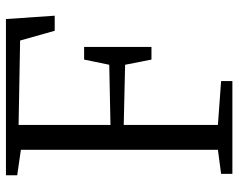

<svg xmlns="http://www.w3.org/2000/svg" viewBox="-96 -686 783 630"><g transform="rotate(-90 295.0 -371.5)"><path d="M118 -47.5V-694L34.5 -706V-743H547L558 -583H508.5L476.5 -696.5L199.5 -701.5V-400L397 -404L414 -486.5H455.5V-265.5H414L397 -352L199.5 -356.5V-47.5L343.5 -37V0H39V-37Z"/></g></svg>

Font: Merriweather 48pt Light
Style: Regular
Weight: 300
Version: Version 2.100